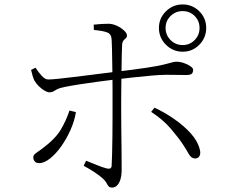

<svg xmlns="http://www.w3.org/2000/svg" viewBox="-20 -822 1040 865"><path d="M696 -696Q696 -740 727.5 -771Q759 -802 803 -802Q847 -802 878 -771Q909 -740 909 -696Q909 -652 878 -620.5Q847 -589 803 -589Q759 -589 727.5 -620.5Q696 -652 696 -696ZM726 -696Q726 -664 748.5 -641.5Q771 -619 803 -619Q835 -619 857 -641.5Q879 -664 879 -696Q879 -728 857 -750Q835 -772 803 -772Q771 -772 748.5 -750Q726 -728 726 -696ZM368 -98Q390 -89 416 -78.5Q442 -68 461 -63Q470 -61 476 -63Q482 -65 483 -75Q484 -92 485 -128Q486 -164 486.5 -209Q487 -254 487 -298Q487 -342 487 -374Q487 -395 487 -424Q487 -453 486.5 -485Q486 -517 485.5 -548Q485 -579 484.5 -604Q484 -629 483 -643Q482 -668 464 -675.5Q446 -683 403 -687L402 -711Q419 -713 438.5 -714Q458 -715 471 -715Q490 -714 508.5 -705Q527 -696 539.5 -684Q552 -672 552 -662Q552 -654 546.5 -649.5Q541 -645 536 -639Q531 -633 530 -618Q529 -601 528.5 -570.5Q528 -540 527.5 -504Q527 -468 526.5 -433.5Q526 -399 526 -372Q526 -353 526 -317Q526 -281 526.5 -238.5Q527 -196 527.5 -155.5Q528 -115 528 -86.5Q528 -58 528 -51Q528 -32 523 -15Q518 2 508.5 12.5Q499 23 485 23Q474 23 469 17Q464 11 459.5 2Q455 -7 444 -17Q429 -31 404.5 -47Q380 -63 357 -75ZM120 -507 140 -517Q152 -498 168 -480.5Q184 -463 198 -464Q213 -464 242 -467Q271 -470 307.5 -474.5Q344 -479 380.5 -483.5Q417 -488 448 -492Q479 -496 497 -498Q589 -509 641.5 -517Q694 -525 719.5 -531.5Q745 -538 755.5 -541Q766 -544 774 -544Q791 -544 808.5 -538Q826 -532 838 -523.5Q850 -515 850 -508Q850 -494 843 -489Q836 -484 818 -484Q799 -484 777.5 -484.5Q756 -485 728 -485Q705 -485 663.5 -481.5Q622 -478 578 -473Q534 -468 500 -464Q468 -460 425.5 -454.5Q383 -449 341.5 -442.5Q300 -436 270 -430Q249 -426 238.5 -420.5Q228 -415 221 -410.5Q214 -406 203 -406Q194 -406 181 -413.5Q168 -421 155.5 -433Q143 -445 135 -459Q131 -467 127 -480Q123 -493 120 -507ZM805 -170Q787 -198 751 -240.5Q715 -283 661 -318L676 -337Q723 -315 766 -285Q809 -255 840 -220.5Q871 -186 880 -149Q885 -131 879 -119.5Q873 -108 859 -108Q842 -108 831 -127.5Q820 -147 805 -170ZM293 -324 322 -317Q316 -278 298 -237.5Q280 -197 256 -163Q232 -129 205.5 -108Q179 -87 156 -87Q143 -87 136.5 -95Q130 -103 130 -112Q130 -121 135.5 -126.5Q141 -132 150 -138Q159 -144 171 -153Q230 -197 254.5 -239Q279 -281 293 -324Z"/></svg>

Font: Noto Serif JP
Style: Regular
Weight: 200
Designer: Ryoko NISHIZUKA 西塚涼子 (kana & ideographs); Frank Grießhammer (Latin, Greek & Cyrillic); Wenlong ZHANG 张文龙 (bopomofo); San
Foundry: Adobe
Version: Version 2.001;hotconv 1.1.0;makeotfexe 2.6.0